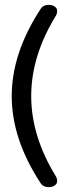

<svg xmlns="http://www.w3.org/2000/svg" viewBox="-20 -686 333 790"><path d="M147 67.4Q28.3 -113.3 28.3 -290.5Q28.3 -467.8 147 -648.9Q157.7 -666 181.2 -666Q195.3 -666 205.3 -658.9Q215.3 -651.9 215.3 -641.1Q215.3 -630.4 209.5 -620.6Q108.4 -455.6 108.4 -290.8Q108.4 -126 209.5 39.1Q215.3 48.8 215.3 59.3Q215.3 69.8 205.3 76.9Q195.3 84 181.2 84Q157.7 84 147 67.4Z"/></svg>

Font: Behdad
Style: Regular
Weight: 400
Designer: Mohammad Saleh Souzanchi
Foundry: http://font-store.ir
Version: Version:1.0.1;RFB:1.2.5;Building:2018-09-04 19:53:52.209180